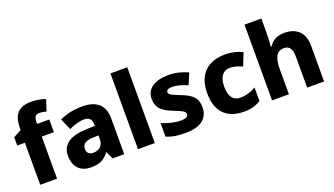

<svg xmlns="http://www.w3.org/2000/svg" viewBox="-67 -1283 3148 1810"><g transform="rotate(-20 1506.5 -377.5)"><path d="M389 -422V-549H267V-569C267 -618 283 -639 319 -639C346 -639 370 -634 390 -628L427 -741C382 -756 340 -765 286 -765C157 -765 101 -704 101 -562V-548L21 -505V-422H98V0H267V-422Z M725 -559C631 -559 554 -541 494 -510L543 -397C595 -420 650 -438 696 -438C743 -438 772 -416 772 -359V-346L681 -343C521 -336 437 -280 437 -165C437 -46 509 10 605 10C697 10 740 -15 787 -74H791L824 0H941V-363C941 -491 863 -559 725 -559ZM722 -248 773 -250V-206C773 -147 729 -112 674 -112C635 -112 609 -131 609 -173C609 -219 638 -245 722 -248Z M1248 0V-760H1079V0Z M1786 -165C1786 -260 1737 -299 1640 -338C1546 -375 1523 -385 1523 -411C1523 -431 1545 -442 1584 -442C1621 -442 1680 -427 1733 -403L1781 -515C1715 -544 1656 -559 1584 -559C1451 -559 1362 -505 1362 -401C1362 -310 1410 -270 1505 -231C1601 -193 1626 -181 1626 -153C1626 -128 1603 -115 1550 -115C1504 -115 1427 -130 1363 -159V-22C1422 2 1478 10 1556 10C1716 10 1786 -61 1786 -165Z M2141 10C2214 10 2266 -7 2310 -35V-171C2264 -143 2209 -126 2154 -126C2087 -126 2044 -170 2044 -273C2044 -375 2086 -425 2154 -425C2195 -425 2234 -412 2277 -393L2327 -520C2279 -544 2219 -559 2154 -559C1992 -559 1872 -472 1872 -272C1872 -77 1978 10 2141 10Z M2593 -628V-760H2424V0H2593V-250C2593 -363 2619 -425 2698 -425C2751 -425 2776 -386 2776 -311V0H2946V-358C2946 -499 2863 -559 2750 -559C2683 -559 2630 -537 2594 -480H2586C2589 -507 2593 -558 2593 -628Z"/></g></svg>

Font: Noto Sans Thai Looped ExtraBold
Style: Regular
Weight: 800
Designer: Cadson Demak Team
Foundry: Cadson Demak Co., Ltd.
Version: Version 1.001